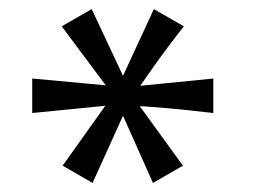

<svg xmlns="http://www.w3.org/2000/svg" viewBox="-20 -757 570 423"><path d="M319 -737 385 -699Q353 -658 334.5 -632.5Q316 -607 306 -592.5Q296 -578 292.5 -573Q289 -568 289 -568L450 -584V-508Q389 -515 356 -518Q323 -521 307.5 -522Q292 -523 289.5 -523Q287 -523 288 -523L383 -392L317 -354L251 -502L184 -354L118 -392L212 -524L51 -508V-584L213 -569L116 -699L182 -737L251 -590Z"/></svg>

Font: Expletus Sans
Style: Regular
Weight: 400
Designer: Jasper de Waard
Foundry: Designtown
Version: Version 7.028